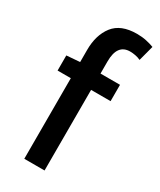

<svg xmlns="http://www.w3.org/2000/svg" viewBox="-205 -877 786 945"><g transform="rotate(30 188.5 -405.0)"><path d="M30.8 -458V-543.9L106 -549.8V-619.1Q106 -703.6 147.2 -756.8Q188.5 -810.1 279.8 -810.1Q308.6 -810.1 333.5 -804.7Q358.4 -799.3 377 -792L354 -705.1Q339.8 -711.9 324 -714.8Q308.1 -717.8 293.9 -717.8Q221.2 -717.8 221.2 -620.1V-550.8H332V-458H221.2V0H106V-458Z"/></g></svg>

Font: Source Han Sans CN Medium
Style: Regular
Weight: 500
Designer: Ryoko NISHIZUKA  (kana, bopomofo & ideographs); Paul D. Hunt (Latin, Greek & Cyrillic); Sandoll Communications , Soo-you
Foundry: Adobe
Version: Version 2.004;hotconv 1.0.118;makeotfexe 2.5.65603